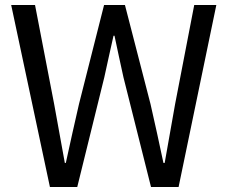

<svg xmlns="http://www.w3.org/2000/svg" viewBox="-20 -753 918 773"><path d="M181 0H291L400 -442C412 -500 425 -553 437 -609H441C453 -553 464 -500 477 -442L588 0H699L851 -733H762L685 -334C671 -256 657 -177 643 -97H638C621 -177 604 -256 586 -334L483 -733H399L298 -334C280 -255 262 -176 245 -97H241C227 -176 212 -255 198 -334L121 -733H25Z"/></svg>

Font: Noto Sans CJK TC Regular
Style: Regular
Weight: 400
Designer: Ryoko NISHIZUKA (kana & ideographs); Paul D. Hunt (Latin, Greek & Cyrillic); Wenlong ZHANG (bopomofo); Sandoll Communica
Foundry: Adobe Systems Incorporated
Version: Version 1.001;PS 1.001;hotconv 1.0.78;makeotf.lib2.5.61930